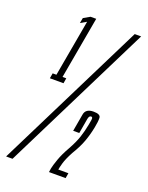

<svg xmlns="http://www.w3.org/2000/svg" viewBox="-165 -746 626 814"><g transform="rotate(20 148.0 -339.5)"><path d="M27 -375H88.5L92.5 -398.5H75.5L125.5 -679H100L71 -662.5L66.5 -638.5L93.5 -654L48 -398.5H31ZM-34 0H-5L330 -674H301ZM159.5 0H234.5L238.5 -23.5H193Q194 -32 200.2 -54Q206.5 -76 224.5 -109.5Q247.5 -147 259 -179Q270.5 -211 277 -244.5Q282.5 -272 282 -288.8Q281.5 -305.5 250 -305.5Q214.5 -305.5 209.8 -278Q205 -250.5 196 -199.5H223.5Q232.5 -251.5 235.2 -267Q238 -282.5 247 -282.5Q252 -282.5 253.2 -277.5Q254.5 -272.5 249 -246Q243.5 -216 234 -187.5Q224.5 -159 205 -124Q185 -89 175 -60.5Q165 -32 162 -17Z"/></g></svg>

Font: Anybody UltraCondensed Light
Style: Italic
Weight: 300
Width: 1
Italic angle: -10°
Version: Version 1.113;gftools[0.9.25]